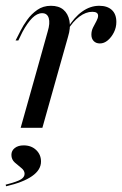

<svg xmlns="http://www.w3.org/2000/svg" viewBox="-35 -446 427 670"><path d="M95.2 -206.5 131.5 -336.3Q140.3 -365.3 135.1 -382.7Q129.8 -400 112.1 -400Q94.4 -400 77.4 -383.1Q60.5 -366.1 43.5 -334.7L29 -304.8H19.4L37.1 -339.5Q46 -357.3 60.1 -377Q74.2 -396.8 94.8 -411.3Q115.3 -425.8 142.7 -425.8Q170.2 -425.8 186.3 -412.1Q202.4 -398.4 207.3 -373.8Q212.1 -349.2 202.4 -317.7L171 -206.5ZM37.1 0 95.2 -206.5H171L112.9 0ZM313.7 -294.4Q300 -294.4 291.9 -302.8Q283.9 -311.3 283.9 -325Q283.9 -338.7 289.9 -350.4Q296 -362.1 301.6 -372.6Q307.3 -383.1 307.3 -391.1Q307.3 -404.8 287.1 -404.8Q264.5 -404.8 241.9 -387.9Q219.4 -371 200.8 -340.3V-347.6Q223.4 -385.5 251.6 -405.6Q279.8 -425.8 311.3 -425.8Q339.5 -425.8 355.2 -411.3Q371 -396.8 371 -369.4Q371 -350 362.5 -333.1Q354 -316.1 341.1 -305.2Q328.2 -294.4 313.7 -294.4ZM-13.7 204 -15.3 198.4Q25.8 187.9 38.3 179.8Q50.8 171.8 50.8 160.5Q50.8 149.2 39.5 140.3Q28.2 131.5 16.5 121Q4.8 110.5 4.8 94.4Q4.8 79.8 16.5 70.6Q28.2 61.3 47.6 61.3Q74.2 61.3 91.1 77.4Q108.1 93.5 108.1 117.7Q108.1 146.8 77 168.5Q46 190.3 -13.7 204Z"/></svg>

Font: Playfair 144pt SemiCondensed
Style: Italic
Weight: 400
Width: 4
Italic angle: -15.6°
Designer: Claus Eggers Sørensen
Foundry: Claus Eggers Sørensen
Version: Version 2.203